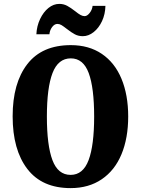

<svg xmlns="http://www.w3.org/2000/svg" viewBox="-20 -957 724 987"><path d="M45 -359Q45 -530 120.5 -627.5Q196 -725 344 -725Q437 -725 503.5 -680Q570 -635 604.5 -552Q639 -469 639 -358Q639 -247 604.5 -164Q570 -81 503 -35.5Q436 10 343 10Q196 10 120.5 -88.5Q45 -187 45 -359ZM464 -358Q464 -506 436 -581.5Q408 -657 344 -657Q279 -657 250 -581.5Q221 -506 221 -358Q221 -210 249.5 -134Q278 -58 343 -58Q407 -58 435.5 -134Q464 -210 464 -358ZM324 -808Q306 -822 296 -828Q286 -834 275 -834Q260 -834 248 -818Q236 -802 234 -781H167Q169 -823 186 -859Q203 -895 229 -916Q255 -937 285 -937Q307 -937 325.5 -927Q344 -917 367 -899Q383 -886 394 -880Q405 -874 415 -874Q428 -874 441 -890.5Q454 -907 456 -927H522Q521 -884 504.5 -848.5Q488 -813 461.5 -792Q435 -771 406 -771Q383 -771 365 -780.5Q347 -790 324 -808Z"/></svg>

Font: Noto Serif CondBlack
Style: Regular
Weight: 900
Width: 3
Designer: Monotype Design Team
Foundry: Monotype Imaging Inc.
Version: Version 1.001